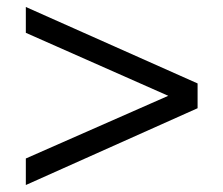

<svg xmlns="http://www.w3.org/2000/svg" viewBox="-20 -562 640 550"><path d="M546 -252 54 -32V-108L513 -310V-265L54 -468V-542L546 -323Z"/></svg>

Font: Muli Medium
Style: Regular
Weight: 500
Designer: Vernon Adams
Foundry: Vernon Adams
Version: Version 2.100; ttfautohint (v1.8.1.43-b0c9)